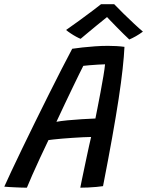

<svg xmlns="http://www.w3.org/2000/svg" viewBox="-58 -884 698 912"><path d="M69.7 7.5Q60.1 7.5 45.7 7.1Q31.4 6.6 15.6 5.9Q-0.1 5.2 -14.2 4.4Q-28.4 3.6 -37.6 2.6Q-26 -23.6 -4 -70.5Q18 -117.4 46.8 -177.1Q75.6 -236.8 107.9 -302.5Q140.2 -368.2 172.5 -432.9Q204.8 -497.6 233.9 -554.4Q262.9 -611.2 285 -652.4Q306.2 -655.7 334.4 -658.7Q362.6 -661.8 393.7 -664Q424.8 -666.2 454.9 -666.2Q474.7 -666.2 495 -665.1Q515.2 -663.9 533.2 -661.5Q531.2 -617.5 524.5 -556.5Q517.9 -495.6 505.6 -414.6Q493.2 -333.7 474.8 -230.7Q456.4 -127.8 431.4 0.2Q419.4 2.1 400.2 3.9Q381.1 5.8 360.6 6.6Q340.1 7.5 323.4 7.5Q325.9 -6.8 331 -30.5Q336.1 -54.2 342 -82.8Q347.9 -111.5 354.1 -140.2Q360.2 -168.9 365.6 -193.5Q371.1 -218.1 374.8 -233.4Q358.8 -233.2 335.5 -232.1Q312.2 -230.9 286.3 -229.2Q260.4 -227.6 236.7 -225.5Q213.1 -223.4 195.7 -221.5Q178.2 -219.6 172.2 -218.6Q151.7 -175.9 131.6 -132.6Q111.4 -89.2 95.3 -52.5Q79.2 -15.8 69.7 7.5ZM210 -305.4Q229.2 -309.2 262.6 -312.5Q296 -315.7 332.1 -317.9Q368.2 -320.2 395.2 -321.1Q398.3 -336.4 405 -370.6Q411.8 -404.7 419.4 -445.4Q427.1 -486.1 433.1 -522.3Q439.2 -558.5 441 -578.5Q429.7 -578.5 408.2 -577.1Q386.7 -575.8 366.5 -574.1Q346.2 -572.4 337.7 -571.2Q331.1 -558.6 318.2 -532.3Q305.3 -506.1 288.1 -470.3Q270.8 -434.5 250.8 -392.3Q230.9 -350.1 210 -305.4ZM484.5 -864Q503.5 -843.9 528.7 -819.3Q553.9 -794.7 578.5 -771.7Q603.1 -748.7 620.8 -733.8Q604.1 -721.4 587.1 -711.8Q570.1 -702.2 556.1 -696.4Q544.2 -707.2 528.1 -723.3Q512 -739.4 495.2 -756.4Q478.4 -773.4 465.2 -787.3Q451.9 -801.2 445.8 -807.9H456.6Q452.2 -804.3 437.1 -792.2Q421.9 -780.1 401.8 -763.6Q381.6 -747 361.1 -729.9Q340.6 -712.9 324.9 -699.6Q316.7 -702.6 303.5 -709.8Q290.3 -717 277.2 -725.8Q264 -734.6 255.9 -741.6Q285.5 -762.1 320.3 -787.5Q355.2 -813 383.6 -834.5Q412 -856 421.7 -863.9Q427.8 -863.9 439.8 -864Q451.9 -864.1 464.4 -864.1Q477 -864.1 484.5 -864Z"/></svg>

Font: Grandstander Thin
Style: Italic
Weight: 100
Italic angle: -15°
Designer: Tyler Finck
Foundry: Etcetera Type Co
Version: Version 1.200